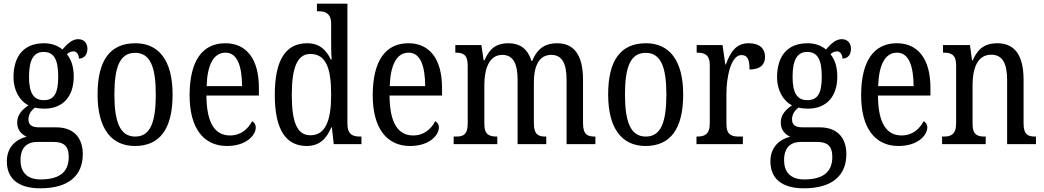

<svg xmlns="http://www.w3.org/2000/svg" viewBox="-20 -780 5650 1039"><path d="M198 239C355 239 428 167 428 54C428 -26 387 -91 283 -91H191C152 -91 134 -104 134 -134C134 -164 152 -185 169 -198C181 -194 205 -192 219 -192C327 -192 379 -265 379 -365C379 -425 363 -460 342 -487C353 -496 363 -502 378 -502C396 -502 407 -483 407 -463C439 -463 453 -488 453 -516C453 -544 437 -568 403 -568C364 -568 334 -530 318 -512C296 -531 261 -546 219 -546C108 -546 53 -476 53 -361C53 -295 84 -235 134 -210C98 -186 73 -157 73 -117C73 -74 99 -52 124 -40C68 -27 17 15 17 93C17 185 77 239 198 239ZM217 -238C161 -238 137 -278 137 -364C137 -454 161 -499 216 -499C273 -499 295 -456 295 -365C295 -277 274 -238 217 -238ZM200 191C121 191 91 146 91 87C91 8 137 -12 182 -12H269C323 -12 352 8 352 69C352 137 318 191 200 191Z M710 10C844 10 914 -81 914 -269C914 -456 837 -546 713 -546C577 -546 508 -456 508 -269C508 -81 585 10 710 10ZM712 -41C630 -41 599 -119 599 -269C599 -418 629 -494 711 -494C793 -494 823 -418 823 -269C823 -119 794 -41 712 -41Z M1208 10C1315 10 1364 -50 1364 -90C1364 -108 1354 -119 1344 -124C1323 -83 1284 -47 1225 -47C1143 -47 1098 -114 1097 -263H1381V-305C1381 -463 1312 -546 1199 -546C1076 -546 1006 -452 1006 -264C1006 -90 1079 10 1208 10ZM1290 -314H1098C1102 -430 1136 -495 1200 -495C1265 -495 1289 -422 1290 -314Z M1640 10C1708 10 1747 -29 1773 -91H1776L1786 0H1936V-41H1928C1889 -41 1860 -52 1860 -111V-760H1695V-719H1702C1739 -719 1772 -710 1772 -650V-565C1772 -529 1772 -490 1775 -458H1770C1746 -510 1708 -546 1642 -546C1529 -546 1467 -460 1467 -267C1467 -75 1529 10 1640 10ZM1660 -48C1587 -48 1559 -120 1559 -266C1559 -410 1587 -488 1659 -488C1745 -488 1772 -410 1772 -267C1772 -129 1742 -48 1660 -48Z M2199 10C2306 10 2355 -50 2355 -90C2355 -108 2345 -119 2335 -124C2314 -83 2275 -47 2216 -47C2134 -47 2089 -114 2088 -263H2372V-305C2372 -463 2303 -546 2190 -546C2067 -546 1997 -452 1997 -264C1997 -90 2070 10 2199 10ZM2281 -314H2089C2093 -430 2127 -495 2191 -495C2256 -495 2280 -422 2281 -314Z M2435 0H2671V-41H2669C2631 -41 2601 -49 2601 -108V-321C2601 -407 2627 -483 2698 -483C2759 -483 2781 -433 2781 -346V0H2936V-41H2933C2895 -41 2869 -50 2869 -113V-334C2869 -414 2892 -483 2963 -483C3024 -483 3046 -433 3046 -346V0H3202V-41H3200C3161 -41 3135 -50 3135 -113V-349C3135 -486 3083 -546 2995 -546C2937 -546 2890 -524 2860 -450H2856C2834 -522 2787 -546 2732 -546C2672 -546 2632 -524 2602 -454H2597L2585 -536H2444V-495H2446C2484 -495 2511 -486 2511 -426V-113C2511 -50 2486 -41 2448 -41H2435Z M3473 10C3607 10 3677 -81 3677 -269C3677 -456 3600 -546 3476 -546C3340 -546 3271 -456 3271 -269C3271 -81 3348 10 3473 10ZM3475 -41C3393 -41 3362 -119 3362 -269C3362 -418 3392 -494 3474 -494C3556 -494 3586 -418 3586 -269C3586 -119 3557 -41 3475 -41Z M3749 0H4000V-41H3978C3941 -41 3911 -49 3911 -108V-273C3911 -362 3935 -482 3992 -482C4025 -482 4036 -459 4036 -404C4095 -404 4120 -431 4120 -472C4120 -517 4091 -546 4032 -546C3960 -546 3931 -494 3908 -431H3905L3890 -536H3750V-495H3753C3790 -495 3821 -486 3821 -427V-113C3821 -50 3790 -41 3752 -41H3749Z M4330 239C4487 239 4560 167 4560 54C4560 -26 4519 -91 4415 -91H4323C4284 -91 4266 -104 4266 -134C4266 -164 4284 -185 4301 -198C4313 -194 4337 -192 4351 -192C4459 -192 4511 -265 4511 -365C4511 -425 4495 -460 4474 -487C4485 -496 4495 -502 4510 -502C4528 -502 4539 -483 4539 -463C4571 -463 4585 -488 4585 -516C4585 -544 4569 -568 4535 -568C4496 -568 4466 -530 4450 -512C4428 -531 4393 -546 4351 -546C4240 -546 4185 -476 4185 -361C4185 -295 4216 -235 4266 -210C4230 -186 4205 -157 4205 -117C4205 -74 4231 -52 4256 -40C4200 -27 4149 15 4149 93C4149 185 4209 239 4330 239ZM4349 -238C4293 -238 4269 -278 4269 -364C4269 -454 4293 -499 4348 -499C4405 -499 4427 -456 4427 -365C4427 -277 4406 -238 4349 -238ZM4332 191C4253 191 4223 146 4223 87C4223 8 4269 -12 4314 -12H4401C4455 -12 4484 8 4484 69C4484 137 4450 191 4332 191Z M4842 10C4949 10 4998 -50 4998 -90C4998 -108 4988 -119 4978 -124C4957 -83 4918 -47 4859 -47C4777 -47 4732 -114 4731 -263H5015V-305C5015 -463 4946 -546 4833 -546C4710 -546 4640 -452 4640 -264C4640 -90 4713 10 4842 10ZM4924 -314H4732C4736 -430 4770 -495 4834 -495C4899 -495 4923 -422 4924 -314Z M5078 0H5314V-41H5309C5271 -41 5243 -49 5243 -108V-321C5243 -405 5267 -484 5344 -484C5408 -484 5430 -432 5430 -346V0H5586V-41H5582C5544 -41 5519 -50 5519 -113V-349C5519 -486 5467 -546 5377 -546C5317 -546 5275 -524 5244 -454H5240L5229 -536H5083V-495H5088C5125 -495 5154 -486 5154 -427V-113C5154 -50 5124 -41 5086 -41H5078Z"/></svg>

Font: Noto Serif Ethiopic Cn
Style: Regular
Weight: 400
Width: 3
Designer: Monotype Design Team
Foundry: Monotype Imaging Inc.
Version: Version 2.102